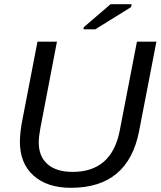

<svg xmlns="http://www.w3.org/2000/svg" viewBox="-20 -887 767 917"><path d="M319 10Q205 10 140 -48.5Q75 -107 75 -210Q75 -232 78.5 -262Q82 -292 86 -310L159 -688H252L173 -276Q169 -255 167 -238Q165 -221 165 -207Q165 -140 207 -103Q249 -66 327 -66Q514 -66 552 -264L634 -688H727L644 -259Q591 10 319 10ZM379 -747 380 -757 508 -867H609L606 -853L435 -747Z"/></svg>

Font: Libra Sans Modern
Style: Italic
Weight: 400
Italic angle: -12°
Foundry: Stefan Peev, Context Ltd
Version: Version 1.000